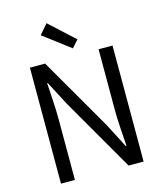

<svg xmlns="http://www.w3.org/2000/svg" viewBox="-138 -1070 997 1172"><g transform="rotate(-15 361.0 -484.5)"><path d="M100 0H188V-385C188 -462 181 -540 177 -614H181L260 -463L527 0H622V-733H534V-352C534 -276 541 -194 546 -120H541L463 -271L196 -733H100ZM384 -779 425 -825 268 -969 215 -907Z"/></g></svg>

Font: Source Han Sans CN Regular
Style: Regular
Weight: 400
Designer: Ryoko NISHIZUKA (kana & ideographs); Paul D. Hunt (Latin, Greek & Cyrillic); Wenlong ZHANG (bopomofo); Sandoll Communica
Foundry: Adobe Systems Incorporated
Version: Version 1.004;PS 1.004;hotconv 1.0.82;makeotf.lib2.5.63406